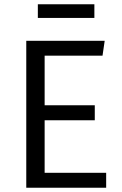

<svg xmlns="http://www.w3.org/2000/svg" viewBox="-20 -879 570 899"><path d="M421.9 -794.9H157.2V-858.9H421.9ZM470.2 -688 460 -618.2H189V-386.2H423.8V-315.9H189V-69.8H477.1V0H103V-688Z"/></svg>

Font: Fira Sans Book
Style: Regular
Weight: 350
Designer: Carrois Corporate & Edenspiekermann AG
Foundry: Carrois Corporate GbR & Edenspiekermann AG
Version: Version 4.203;PS 004.203;hotconv 1.0.88;makeotf.lib2.5.64775